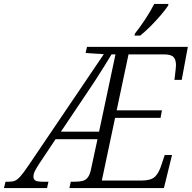

<svg xmlns="http://www.w3.org/2000/svg" viewBox="-77 -951 970 971"><path d="M-57 0 -49 -32H-32Q-14 -32 -1.5 -37Q11 -42 26.5 -59.5Q42 -77 67 -114L448 -677L356 -683L363 -714H873L842 -547H805Q806 -555 808 -570.5Q810 -586 811.5 -601Q813 -616 813 -622Q813 -649 800.5 -662.5Q788 -676 751 -676H573L513 -393H742L735 -355H505L438 -38H640Q686 -38 706.5 -57Q727 -76 741 -122L756 -167H793L752 0H274L281 -32H299Q324 -32 340.5 -36Q357 -40 368 -55Q379 -70 385 -103L416 -247H204L122 -124Q105 -98 98.5 -84Q92 -70 92 -59Q92 -44 102 -38Q112 -32 141 -32H168L161 0ZM231 -285H424L507 -676H487Q472 -651 451 -617Q430 -583 406.5 -547Q383 -511 362 -480ZM603 -771 606 -782Q630 -812 656.5 -852Q683 -892 703 -931H775L773 -922Q759 -901 735 -873Q711 -845 684 -818Q657 -791 632 -771Z"/></svg>

Font: Noto Serif SemiCondensed Light
Style: Italic
Weight: 300
Width: 4
Italic angle: -12°
Designer: Monotype Design Team
Foundry: Monotype Imaging Inc.
Version: Version 2.013; ttfautohint (v1.8.4.7-5d5b)